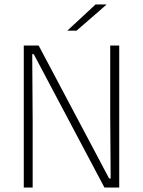

<svg xmlns="http://www.w3.org/2000/svg" viewBox="-20 -844 643 864"><path d="M154 -639 471 -41H478L476 -326.5V-639H516.5V0H450L132 -600H125L127 -296V0H87V-639ZM410 -824H459V-823L324.5 -706H283.5V-706.5Z"/></svg>

Font: Anek Latin ExtraLight
Style: Regular
Weight: 250
Designer: Yesha Goshar
Foundry: Ek Type
Version: Version 1.003